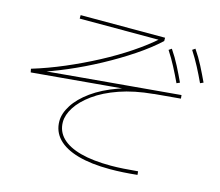

<svg xmlns="http://www.w3.org/2000/svg" viewBox="-109 -885 1217 1063"><g transform="rotate(15 500.0 -353.0)"><path d="M42 -366 38 -386Q127 -413 218.5 -452Q310 -491 397 -537Q484 -583 558.5 -633Q633 -683 687 -731V-724H227V-744H711V-725Q655 -673 578 -621.5Q501 -570 413 -522.5Q325 -475 236 -437Q147 -399 66 -374L60 -388Q194 -400 332.5 -412.5Q471 -425 609.5 -437Q748 -449 881 -461L883 -441Q678 -422 463 -403.5Q248 -385 42 -366ZM604 38Q496 38 420 16.5Q344 -5 304.5 -46.5Q265 -88 265 -147Q265 -191 295.5 -239Q326 -287 385.5 -330Q445 -373 531.5 -404Q618 -435 729 -445L731 -427Q622 -417 538.5 -388Q455 -359 398.5 -318Q342 -277 313.5 -232.5Q285 -188 285 -147Q285 -94 322 -57Q359 -20 430 -1Q501 18 604 18Q638 18 676.5 15.5Q715 13 758 9L760 29Q676 38 604 38ZM837 -517Q817 -560 795 -602Q773 -644 747 -684L763 -695Q791 -654 813 -611Q835 -568 855 -525ZM963 -551Q943 -594 921 -636Q899 -678 873 -718L889 -729Q917 -688 939 -645Q961 -602 981 -559Z"/></g></svg>

Font: Murecho Thin Thin
Style: Regular
Weight: 250
Version: Version 1.010